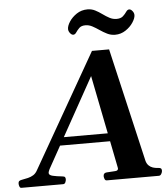

<svg xmlns="http://www.w3.org/2000/svg" viewBox="-116 -988 909 1042"><g transform="rotate(-5 338.5 -467.0)"><path d="M487.8 -67.9 387.7 -571.3 119.1 -87.9Q117.2 -84 114.7 -77.6Q112.3 -71.3 112.3 -66.9Q112.3 -55.2 133.5 -50.3Q154.8 -45.4 184.1 -42.5Q195.8 -41.5 199 -37.1Q202.1 -32.7 202.1 -25.4Q202.1 -18.1 198.2 -9Q194.3 0 185.1 0H-42Q-49.3 0 -52.2 -8.3Q-55.2 -16.6 -55.2 -22.5Q-55.2 -34.7 -49.6 -38.3Q-43.9 -42 -37.1 -43Q-18.1 -46.4 -1.7 -50.3Q14.6 -54.2 28.1 -62.7Q41.5 -71.3 50.3 -87.9L404.3 -707H497.6L641.6 -86.9Q646 -71.3 655.5 -61.8Q665 -52.2 678 -47.9Q690.9 -43.5 705.6 -43Q716.8 -42.5 721.4 -39.1Q726.1 -35.6 726.1 -25.4Q725.6 -17.6 720.5 -8.8Q715.3 0 707 0H422.9Q414.6 0 411.4 -9Q408.2 -18.1 408.2 -23.9Q408.2 -41.5 425.8 -43Q457.5 -45.4 473.4 -46.1Q489.3 -46.9 489.3 -59.6Q489.3 -61.5 487.8 -67.9ZM161.6 -210 178.7 -253.9H480L488.8 -210ZM537.6 -783.2Q514.6 -783.2 494.4 -793.2Q474.1 -803.2 455.3 -816.2Q436.5 -829.1 418.2 -838.9Q399.9 -848.6 380.9 -848.6Q358.4 -848.6 346.9 -837.2Q335.4 -825.7 328.1 -814.5Q320.8 -803.2 311 -803.2Q302.2 -803.2 293.7 -814Q285.2 -824.7 285.2 -836.4Q285.2 -853.5 299.8 -876.2Q314.5 -898.9 340.3 -916.3Q366.2 -933.6 399.4 -933.6Q421.9 -933.6 440.9 -923.8Q460 -914.1 478 -900.9Q496.1 -887.7 514.4 -877.9Q532.7 -868.2 552.7 -868.2Q575.7 -868.2 587.9 -879.4Q600.1 -890.6 607.7 -902.1Q615.2 -913.6 625 -913.6Q633.8 -913.6 642.3 -903.1Q650.9 -892.6 650.9 -880.4Q650.9 -863.8 635.7 -840.6Q620.6 -817.4 594.7 -800.3Q568.8 -783.2 537.6 -783.2Z"/></g></svg>

Font: Gelasio SemiBold
Style: Italic
Weight: 600
Italic angle: -8.5°
Designer: Eben Sorkin
Foundry: Eben Sorkin
Version: Version 1.008